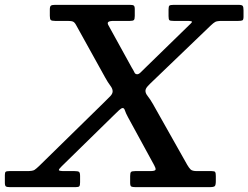

<svg xmlns="http://www.w3.org/2000/svg" viewBox="-84 -770 1022 790"><path d="M194 -684H142.5Q128.5 -684 124.8 -687.8Q121 -691.5 121 -705V-730.5Q121 -743 125.2 -746.5Q129.5 -750 141.5 -750H451Q462 -750 466.2 -747.2Q470.5 -744.5 470.5 -732.5V-704.5Q470.5 -691.5 467 -687.8Q463.5 -684 451 -684H385Q366 -684 361.2 -679.2Q356.5 -674.5 363.5 -663.5L458 -492Q466 -479 469.2 -471.8Q472.5 -464.5 480.5 -464.5Q487.5 -464.5 495.8 -473.2Q504 -482 518 -495L692.5 -665Q702.5 -674 705.8 -679Q709 -684 684.5 -684H630.5Q616.5 -684 613 -687Q609.5 -690 609.5 -703.5V-731Q609.5 -744 613.2 -747Q617 -750 630.5 -750H897.5Q911 -750 914.5 -745.8Q918 -741.5 918 -727.5V-701.5Q918 -689 913.8 -686.5Q909.5 -684 896.5 -684H831Q809 -684 801.5 -679.8Q794 -675.5 783.5 -665.5L547.5 -439Q532.5 -425 523.5 -415Q514.5 -405 514.5 -396Q514.5 -386 524 -374.2Q533.5 -362.5 545 -342.5L686.5 -91.5Q693.5 -79.5 700.2 -72.8Q707 -66 726.5 -66H787Q799 -66 801.5 -62Q804 -58 804 -45.5V-25Q804 -8 799.5 -4Q795 0 778.5 0H473.5Q461 0 456.2 -2.5Q451.5 -5 451.5 -18V-45.5Q451.5 -59 455.2 -62.5Q459 -66 472 -66H533Q554.5 -66 556 -71.8Q557.5 -77.5 550.5 -90L443 -287Q433.5 -304.5 430.2 -315Q427 -325.5 421 -325.5Q415.5 -325.5 405.8 -316.5Q396 -307.5 383.5 -295L170 -86Q158 -74.5 158.2 -70.2Q158.5 -66 182.5 -66H223Q236 -66 240.8 -63Q245.5 -60 245.5 -46V-20Q245.5 -7.5 242.5 -3.8Q239.5 0 227.5 0H-43Q-55.5 0 -59.8 -3Q-64 -6 -64 -18.5V-50Q-64 -60.5 -60.5 -63.2Q-57 -66 -45.5 -66H27Q50.5 -66 58 -71Q65.5 -76 77 -87L344.5 -349Q360.5 -364.5 370 -374.5Q379.5 -384.5 379.5 -394.5Q379.5 -405 369.8 -417.8Q360 -430.5 348.5 -451.5L228.5 -668Q223 -678 216.5 -681Q210 -684 194 -684Z"/></svg>

Font: Besley* Medium
Style: Italic
Weight: 500
Italic angle: -13°
Designer: Owen Earl
Foundry: indestructible type*
Version: Version 3.000; ttfautohint (v1.8.3)